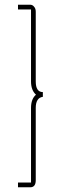

<svg xmlns="http://www.w3.org/2000/svg" viewBox="-20 -760 269 811"><path d="M111 -720H56V-740H108Q112 -740 116.5 -738Q121 -736 126 -729Q131 -722 131 -710V-416Q131 -371 161 -371V-351Q131 -347 131 -304V1Q131 31 108 31H56V11H111V-304Q111 -342 132 -360Q111 -379 111 -416Z"/></svg>

Font: Raleway
Style: Thin
Weight: 100
Designer: Matt McInerney, Pablo Impallari, Rodrigo Fuenzalida
Foundry: Matt McInerney, Pablo Impallari, Rodrigo Fuenzalida
Version: Version 3.000